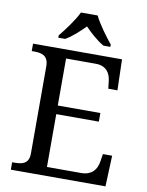

<svg xmlns="http://www.w3.org/2000/svg" viewBox="-99 -1001 822 1071"><g transform="rotate(10 311.5 -465.5)"><path d="M233.9 -49.8H426.8Q450.7 -49.8 467.5 -56.4Q484.4 -63 495.6 -74.2Q506.8 -85.4 513.2 -100.3Q519.5 -115.2 522 -131.8L528.8 -174.8H581.1L574.2 0H38.1V-42H50.8Q67.4 -42 82.3 -44.2Q97.2 -46.4 108.4 -53.2Q119.6 -60.1 126.2 -73.5Q132.8 -86.9 132.8 -108.9V-600.1Q132.8 -623.5 126.5 -637.7Q120.1 -651.9 108.9 -659.4Q97.7 -667 82.8 -669.4Q67.9 -671.9 50.8 -671.9H38.1V-713.9H542L546.9 -539.1H495.1L490.2 -582Q488.3 -598.6 482.7 -613.5Q477.1 -628.4 466.6 -639.6Q456.1 -650.9 440.2 -657.5Q424.3 -664.1 401.9 -664.1H233.9V-397.9H475.1V-349.1H233.9ZM170.9 -784.2Q182.6 -798.3 196.8 -816.9Q210.9 -835.4 224.9 -855.2Q238.8 -875 251 -894.8Q263.2 -914.6 271 -931.2H365.7Q373.5 -914.6 385.7 -894.8Q397.9 -875 411.9 -855.2Q425.8 -835.4 439.9 -816.9Q454.1 -798.3 465.8 -784.2V-771H426.8Q397.9 -787.6 369.1 -812.3Q340.3 -836.9 317.9 -860.8Q294.9 -836.9 266.6 -812.3Q238.3 -787.6 210 -771H170.9Z"/></g></svg>

Font: Droid Serif
Style: Regular
Weight: 400
Designer: Monotype Design team
Foundry: Monotype Imaging Inc.
Version: Version 1.03